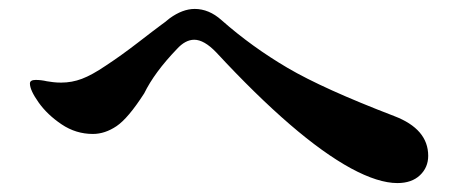

<svg xmlns="http://www.w3.org/2000/svg" viewBox="-20 -570 1040 430"><path d="M766 -193Q643 -260 464 -453Q437 -481 415 -481Q395 -481 376 -460Q326 -408 303 -361Q267 -305 241 -287.5Q215 -270 188 -270Q150 -270 118 -291.5Q86 -313 66.5 -340.5Q47 -368 47 -383Q47 -391 60 -391Q72 -391 85 -388Q91 -387 99 -386Q107 -385 117 -385Q141 -385 163.5 -393.5Q186 -402 217 -423Q252 -446 289.5 -475Q327 -504 342 -515Q348 -519 360 -529Q389 -550 416 -550Q448 -550 476 -525Q544 -465 624 -418Q704 -371 863 -310Q939 -281 939 -221Q939 -195 920.5 -177.5Q902 -160 870 -160Q827 -160 766 -193Z"/></svg>

Font: Shippori Mincho B1 ExtraBold
Style: Regular
Weight: 800
Designer: FONTDASU
Foundry: FONTDASU / Google Inc. / but / Adobe
Version: Version 3.110; ttfautohint (v1.8.3)